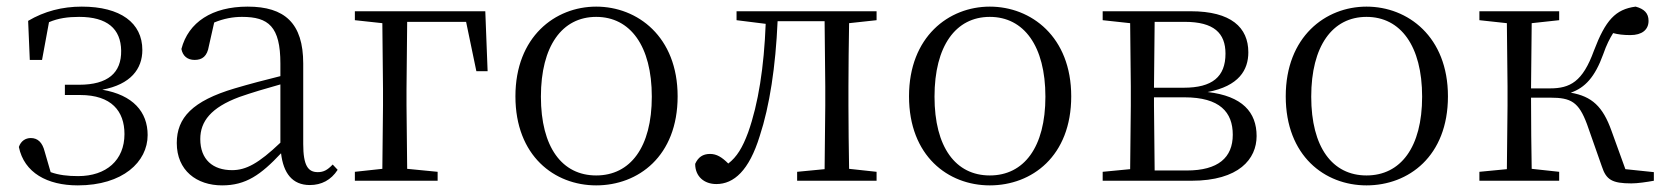

<svg xmlns="http://www.w3.org/2000/svg" viewBox="-20 -546 5033 580"><path d="M215 14C351 14 426 -57 426 -138C426 -208 382 -259 289 -275C375 -291 410 -338 410 -395C410 -477 344 -526 227 -526C168 -526 114 -512 65 -483L70 -365H107L128 -479C156 -491 185 -495 219 -495C304 -495 345 -459 346 -393C347 -326 306 -290 219 -290H176V-259H222C317 -259 356 -210 356 -141C356 -62 301 -14 216 -14C185 -14 158 -17 133 -26L115 -88C108 -116 94 -129 73 -129C57 -129 43 -120 37 -102C53 -24 123 14 215 14Z M916 13C951 13 980 -2 1000 -33L985 -49C969 -32 957 -26 940 -26C911 -26 896 -45 896 -111V-354C896 -476 840 -526 728 -526C621 -526 549 -479 528 -398C532 -377 546 -365 568 -365C591 -365 606 -376 611 -407L627 -478C656 -490 684 -495 711 -495C791 -495 827 -466 827 -354V-316C782 -305 733 -292 689 -279C561 -241 514 -190 514 -114C514 -31 574 14 651 14C723 14 768 -18 829 -83C836 -23 863 13 916 13ZM827 -115C761 -52 723 -32 681 -32C623 -32 585 -64 585 -126C585 -179 617 -221 703 -253C740 -266 784 -279 827 -291Z M1052 -485 1135 -476 1137 -277V-227L1135 -36L1052 -27V0H1302V-27L1210 -36L1208 -227V-277L1210 -480H1388L1419 -331H1453L1446 -512H1052Z M1781 14C1908 14 2027 -74 2027 -255C2027 -435 1906 -526 1781 -526C1657 -526 1537 -435 1537 -255C1537 -75 1655 14 1781 14ZM1781 -16C1678 -16 1614 -101 1614 -254C1614 -407 1678 -495 1781 -495C1884 -495 1949 -407 1949 -254C1949 -101 1884 -16 1781 -16Z M2470 0H2628V-27L2545 -36C2544 -91 2543 -173 2543 -227V-285C2543 -338 2544 -420 2545 -476L2628 -485V-512H2205V-485L2293 -474C2288 -344 2271 -233 2240 -146C2223 -100 2206 -72 2180 -52C2161 -71 2145 -81 2125 -81C2103 -81 2089 -71 2080 -51C2080 -13 2107 10 2144 10C2197 10 2243 -31 2275 -135C2305 -226 2323 -345 2329 -482H2471L2473 -285V-227L2471 -35L2388 -27V0Z M2970 14C3097 14 3216 -74 3216 -255C3216 -435 3095 -526 2970 -526C2846 -526 2726 -435 2726 -255C2726 -75 2844 14 2970 14ZM2970 -16C2867 -16 2803 -101 2803 -254C2803 -407 2867 -495 2970 -495C3073 -495 3138 -407 3138 -254C3138 -101 3073 -16 2970 -16Z M3393 0H3579C3723 0 3776 -66 3776 -135C3776 -207 3733 -256 3628 -268C3723 -286 3751 -335 3751 -388C3751 -463 3699 -512 3577 -512H3311V-485L3394 -476L3396 -285V-227L3394 -35L3311 -27V0ZM3468 -480H3559C3647 -480 3682 -446 3682 -384C3682 -314 3642 -281 3556 -281H3466ZM3466 -252H3558C3665 -252 3704 -207 3704 -139C3704 -70 3660 -31 3565 -31H3468L3466 -227Z M4108 14C4235 14 4354 -74 4354 -255C4354 -435 4233 -526 4108 -526C3984 -526 3864 -435 3864 -255C3864 -75 3982 14 4108 14ZM4108 -16C4005 -16 3941 -101 3941 -254C3941 -407 4005 -495 4108 -495C4211 -495 4276 -407 4276 -254C4276 -101 4211 -16 4108 -16Z M4819 -43C4832 -3 4850 8 4908 8C4927 8 4954 4 4976 0V-26L4890 -35L4848 -151C4822 -224 4789 -255 4725 -266C4768 -281 4798 -313 4823 -382C4833 -411 4843 -430 4853 -446C4868 -442 4884 -440 4905 -440C4940 -440 4960 -456 4960 -483C4960 -506 4947 -519 4921 -526C4860 -518 4830 -485 4795 -393C4761 -299 4723 -279 4662 -279H4605L4607 -476L4690 -485V-512H4449V-485L4532 -476L4534 -285V-227L4532 -35L4449 -27V0H4690V-27L4607 -36C4606 -90 4605 -175 4605 -251H4663C4726 -251 4749 -238 4774 -171Z"/></svg>

Font: Noto Serif CJK HK Light
Style: Regular
Weight: 300
Designer: Ryoko NISHIZUKA 西塚涼子 (kana & ideographs); Frank Grießhammer (Latin, Greek & Cyrillic); Wenlong ZHANG 张文龙 (bopomofo); San
Foundry: Adobe
Version: Version 2.001;hotconv 1.1.0;makeotfexe 2.6.0